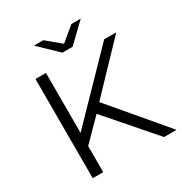

<svg xmlns="http://www.w3.org/2000/svg" viewBox="-200 -1027 1111 1173"><g transform="rotate(-30 355.5 -440.5)"><path d="M114 0V-700H188V-277L599 -700H684L381 -383L705 0H617L331 -329L188 -184V0ZM337 -757 208 -881H274L373 -799L472 -881H538L409 -757Z"/></g></svg>

Font: Modern
Style: Small
Weight: 400
Designer: Julieta Ulanovsky
Foundry: Julieta Ulanovsky
Version: Version 8.000